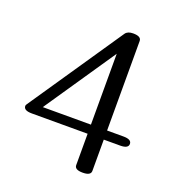

<svg xmlns="http://www.w3.org/2000/svg" viewBox="-126 -775 816 889"><g transform="rotate(20 282.0 -331.0)"><path d="M419.4 -11.2Q419.4 11.7 379.4 11.7Q339.8 11.7 339.8 -11.2V-165.5H64.5Q24.4 -165.5 24.4 -188Q24.4 -191.9 27.8 -196.8L341.3 -658.2Q352.1 -674.3 379.4 -674.3Q419.4 -674.3 419.4 -651.4V-210.4H500Q540 -210.4 540 -188Q540 -165.5 500 -165.5H419.4ZM102.5 -210.4H339.8V-559.6Z"/></g></svg>

Font: Gayathri
Style: Regular
Weight: 400
Designer: Binoy Dominic <binoy.domenic@gmail.com>
Foundry: SMC
Version: Version 1.000